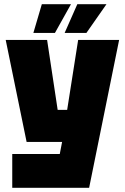

<svg xmlns="http://www.w3.org/2000/svg" viewBox="-20 -749 591 909"><path d="M38 140V-20H263L274 -77H106L7 -560H203L253 -229H298L350 -560H544L402 140ZM138 -593 178 -729H316L240 -593ZM286 -593 346 -729H484L389 -593Z"/></svg>

Font: Tektur SemiCondensed ExtraBold
Style: Regular
Weight: 800
Width: 4
Designer: Adam Jagosz
Foundry: Adam Jagosz
Version: Version 1.005;gftools[0.9.30]